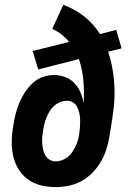

<svg xmlns="http://www.w3.org/2000/svg" viewBox="-20 -755 540 783"><path d="M207 8Q175 8 145.5 0.5Q116 -7 92.5 -24.5Q69 -42 54 -67.5Q39 -93 33 -122.5Q27 -152 28 -183.5Q29 -215 35 -247Q38 -269 44 -291.5Q50 -314 59 -336Q68 -358 81.5 -378.5Q95 -399 112.5 -415.5Q130 -432 153 -440.5Q176 -449 199 -449Q223 -449 245 -441Q267 -433 283 -416.5Q299 -400 308 -378.5Q317 -357 321 -334Q324 -381 320 -426.5Q316 -472 302 -514L136 -472L113 -547L262 -584Q248 -601 231 -614.5Q214 -628 193 -637L238 -735Q286 -718 324 -687.5Q362 -657 388 -616L454 -633L476 -558L421 -544Q433 -508 439.5 -469Q446 -430 447 -390Q448 -350 443 -309Q438 -268 431 -228L426 -197Q422 -171 413.5 -145Q405 -119 391 -95Q377 -71 357 -50.5Q337 -30 312 -16.5Q287 -3 260 2.5Q233 8 207 8ZM207 -97Q220 -97 232.5 -101.5Q245 -106 256 -114.5Q267 -123 274.5 -134.5Q282 -146 288 -158Q294 -170 297.5 -182.5Q301 -195 303 -208Q305 -222 306 -236Q307 -250 307 -264Q307 -278 304 -291.5Q301 -305 295.5 -317Q290 -329 279 -336.5Q268 -344 254 -344Q240 -344 226.5 -339Q213 -334 202 -324.5Q191 -315 183.5 -303Q176 -291 170.5 -278Q165 -265 161.5 -251.5Q158 -238 156 -225Q154 -211 152.5 -197.5Q151 -184 152 -170.5Q153 -157 156 -144.5Q159 -132 165 -121Q171 -110 182.5 -103.5Q194 -97 207 -97Z"/></svg>

Font: Iosevka Extrabold Oblique
Style: Regular
Weight: 800
Italic angle: -9°
Monospace: yes
Designer: Belleve Invis
Foundry: Belleve Invis
Version: Version 32.5.0; ttfautohint (v1.8.4)